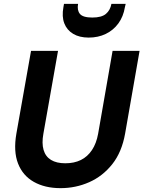

<svg xmlns="http://www.w3.org/2000/svg" viewBox="-20 -964 744 996"><path d="M294 12Q213 12 155.5 -20.5Q98 -53 73.5 -116Q49 -179 65 -271L141 -700H281L205 -270Q196 -221 206 -186.5Q216 -152 244.5 -134.5Q273 -117 319 -117Q365 -117 399.5 -134Q434 -151 457 -185.5Q480 -220 489 -270L564 -700H704L629 -271Q612 -175 562.5 -112.5Q513 -50 443 -19Q373 12 294 12ZM440 -769Q392 -769 359.5 -788.5Q327 -808 313.5 -843Q300 -878 309 -927L312 -944H385Q379 -911 394.5 -892Q410 -873 459 -873Q507 -873 529.5 -892Q552 -911 558 -944H632L628 -927Q620 -878 594 -842.5Q568 -807 528.5 -788Q489 -769 440 -769Z"/></svg>

Font: DM Sans 12pt ExtraBold
Style: Italic
Weight: 800
Italic angle: -10°
Version: Version 4.004;gftools[0.9.30]